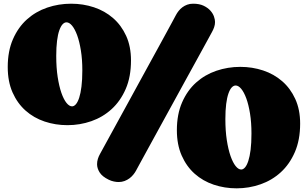

<svg xmlns="http://www.w3.org/2000/svg" viewBox="-20 -962 1671 1042"><path d="M569.8 13.2Q534.7 -3.9 520.8 -26.1Q506.8 -48.3 506.8 -70.8Q506.8 -85.9 511.2 -99.9Q515.6 -113.8 522.5 -126Q526.4 -133.3 540 -158Q553.7 -182.6 573.7 -219.5Q593.8 -256.3 619.4 -303Q645 -349.6 673.1 -400.9Q701.2 -452.1 730.5 -505.9Q759.8 -559.6 787.8 -610.6Q815.9 -661.6 841.1 -707.8Q866.2 -753.9 886 -790Q905.8 -826.2 918.5 -849.9Q931.2 -873.5 934.6 -879.9Q940.4 -891.1 949.2 -902.3Q958 -913.6 969.7 -922.4Q981.4 -931.2 995.8 -936.5Q1010.3 -941.9 1027.8 -941.9Q1062 -941.9 1085 -930.9Q1107.9 -919.9 1121.8 -904.3Q1135.7 -888.7 1141.4 -871.8Q1147 -855 1147 -842.8Q1147 -828.1 1142.3 -814.7Q1137.7 -801.3 1130.9 -789.1Q1127.4 -782.7 1114.5 -759Q1101.6 -735.4 1081.8 -699.2Q1062 -663.1 1036.6 -616.9Q1011.2 -570.8 983.2 -519.8Q955.1 -468.8 925.8 -415Q896.5 -361.3 868.2 -310.1Q839.8 -258.8 814.5 -212.2Q789.1 -165.5 768.8 -128.7Q748.5 -91.8 735.1 -67.1Q721.7 -42.5 717.8 -35.2Q711.9 -24.4 703.1 -13.7Q694.3 -2.9 682.6 5.9Q670.9 14.6 656 20.3Q641.1 25.9 623.5 25.9Q611.8 25.9 597.7 22.9Q583.5 20 569.8 13.2ZM690.9 -633.8Q690.9 -545.4 662.4 -479.5Q633.8 -413.6 585.9 -369.9Q538.1 -326.2 475.8 -304.4Q413.6 -282.7 346.2 -282.7Q280.8 -282.7 221.9 -302.5Q163.1 -322.3 118.7 -361.8Q74.2 -401.4 48.1 -460.4Q22 -519.5 22 -598.1Q22 -684.6 50.3 -749.3Q78.6 -814 126.2 -856.7Q173.8 -899.4 236.1 -920.7Q298.3 -941.9 366.2 -941.9Q431.2 -941.9 490 -922.4Q548.8 -902.8 593.5 -864Q638.2 -825.2 664.6 -767.6Q690.9 -710 690.9 -633.8ZM285.2 -658.7Q285.2 -594.7 293 -544.2Q300.8 -493.7 313.2 -458Q325.7 -422.4 340.8 -403.6Q356 -384.8 371.1 -384.8Q381.8 -384.8 391.8 -396.2Q401.9 -407.7 409.7 -431.4Q417.5 -455.1 422.1 -491.9Q426.8 -528.8 426.8 -580.1Q426.8 -640.1 418.9 -688.5Q411.1 -736.8 398.7 -770.8Q386.2 -804.7 371.1 -822.8Q356 -840.8 340.8 -840.8Q329.6 -840.8 319.6 -830.1Q309.6 -819.3 301.8 -797.1Q293.9 -774.9 289.6 -740.5Q285.2 -706.1 285.2 -658.7ZM1608.9 -291Q1608.9 -202.6 1580.3 -136.7Q1551.8 -70.8 1503.9 -27.1Q1456.1 16.6 1393.8 38.3Q1331.5 60.1 1264.2 60.1Q1198.7 60.1 1139.9 40.3Q1081.1 20.5 1036.6 -19Q992.2 -58.6 966.1 -117.7Q939.9 -176.8 939.9 -255.4Q939.9 -341.8 968.3 -406.5Q996.6 -471.2 1044.2 -513.9Q1091.8 -556.6 1154.1 -577.9Q1216.3 -599.1 1284.2 -599.1Q1349.1 -599.1 1408 -579.6Q1466.8 -560.1 1511.5 -521.2Q1556.2 -482.4 1582.5 -424.8Q1608.9 -367.2 1608.9 -291ZM1203.1 -315.9Q1203.1 -252 1210.9 -201.4Q1218.8 -150.9 1231.2 -115.2Q1243.7 -79.6 1258.8 -60.8Q1273.9 -42 1289.1 -42Q1299.8 -42 1309.8 -53.5Q1319.8 -64.9 1327.6 -88.6Q1335.4 -112.3 1340.1 -149.2Q1344.7 -186 1344.7 -237.3Q1344.7 -297.4 1336.9 -345.7Q1329.1 -394 1316.7 -428Q1304.2 -461.9 1289.1 -480Q1273.9 -498 1258.8 -498Q1247.6 -498 1237.5 -487.3Q1227.5 -476.6 1219.7 -454.3Q1211.9 -432.1 1207.5 -397.7Q1203.1 -363.3 1203.1 -315.9Z"/></svg>

Font: Corben
Style: Bold
Weight: 700
Designer: vernon adams
Foundry: vernon adams
Version: Version 1.101; ttfautohint (v1.6)